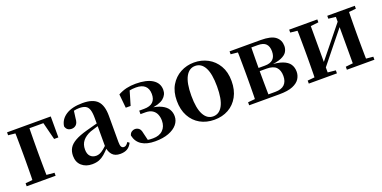

<svg xmlns="http://www.w3.org/2000/svg" viewBox="-16 -1164 3562 1792"><g transform="rotate(-20 1764.5 -268.0)"><path d="M105.9 0Q107.6 -25.5 108.1 -67.4Q108.6 -109.4 109.1 -154.7Q109.6 -200 109.6 -234.8V-292.5Q109.6 -331.7 109.1 -378.5Q108.6 -425.4 108.1 -468.2Q107.6 -511 105.9 -535.7H247.6Q246.6 -511 246.1 -468.2Q245.6 -425.4 245.1 -378.5Q244.6 -331.7 244.6 -292.5V-234.8Q244.6 -200 245.1 -154.7Q245.6 -109.4 246.1 -67.4Q246.6 -25.5 247.6 0ZM176.9 -500.4V-535.7H471.2L471.2 -327.4H429L378.4 -527.4L413 -500.4ZM37.2 0V-29.9L145.7 -40.2H207.3L324.6 -29.9V0ZM37.2 -506.8V-535.7H176.9V-495.5H147Z M683.6 16.2Q621.2 16.2 580.8 -19.4Q540.3 -54.9 540.3 -117.6Q540.3 -161.2 559 -193.6Q577.7 -226.1 622.1 -251.5Q666.6 -277 742.4 -297.9Q781.8 -309.4 831.4 -322Q881 -334.6 921 -344.4V-318.9Q881 -308.9 841 -297.6Q800.9 -286.4 774.1 -276.7Q720.3 -254.9 693.1 -220.6Q665.8 -186.4 665.8 -135.9Q665.8 -90.4 688.1 -67.9Q710.3 -45.3 747 -45.3Q763.3 -45.3 781.7 -52.6Q800.1 -59.9 824.4 -79.7Q848.8 -99.4 882.3 -135.5L897.8 -82.4H862.7Q833.6 -50.6 808.2 -28.7Q782.7 -6.8 753.4 4.7Q724 16.2 683.6 16.2ZM963.1 15.2Q911.6 15.2 884.9 -14.2Q858.2 -43.6 851.9 -94V-96.5V-381.4Q851.9 -434.7 841.8 -464.5Q831.7 -494.3 808.6 -506.3Q785.5 -518.3 747 -518.3Q721.4 -518.3 694.3 -512.2Q667.2 -506.1 630.8 -491.2L693.1 -516.3L682.9 -439.2Q680.3 -395.9 661.6 -378Q642.8 -360.2 617.3 -360.2Q568.1 -360.2 556.2 -406.5Q565.9 -473.5 626.4 -512.7Q686.9 -551.9 792.1 -551.9Q892.4 -551.9 937.7 -505.9Q983.1 -459.8 983.1 -356.2V-94.8Q983.1 -60.3 991.8 -47Q1000.6 -33.8 1016.7 -33.8Q1028.3 -33.8 1038.3 -40.9Q1048.3 -48.1 1061.7 -67.2L1078.9 -53.4Q1061 -17.5 1033.2 -1.1Q1005.4 15.2 963.1 15.2Z M1309.1 16.2Q1226.7 16.2 1176.8 -16Q1126.8 -48.1 1113.4 -112.4Q1119.1 -134.9 1135 -145.6Q1150.9 -156.4 1167.8 -156.4Q1189.8 -156.4 1206.8 -143.2Q1223.7 -130.1 1230.1 -93.6L1251.7 -3.9L1195 -34.8Q1223.1 -24.4 1245.1 -20.6Q1267 -16.9 1299.4 -16.9Q1362.2 -16.9 1397.6 -51.5Q1433.1 -86.1 1433.1 -145.1Q1433.1 -178.6 1421.3 -207Q1409.5 -235.3 1383.2 -252.4Q1357 -269.4 1313.9 -269.4H1265.7V-304.1H1313.1Q1373.9 -304.1 1402.2 -331.7Q1430.4 -359.2 1429.6 -411.2Q1428.6 -464.1 1398.6 -491Q1368.6 -518 1310.1 -518Q1273.9 -518 1246 -512Q1218.1 -505.9 1189.5 -491L1249.3 -522L1205.2 -372.8H1157L1143.5 -509.7Q1185.4 -532.4 1227.3 -542.2Q1269.3 -551.9 1318.9 -551.9Q1426.5 -551.9 1484.5 -514.9Q1542.6 -477.8 1543.3 -411.7Q1544 -361.1 1502.6 -327.2Q1461.2 -293.2 1360 -283.6L1361.3 -294.5Q1435.3 -286.1 1478.6 -264.7Q1521.9 -243.3 1540.6 -212.2Q1559.3 -181.1 1559.3 -142.8Q1559.3 -98 1529.6 -62Q1499.9 -26.1 1443.8 -4.9Q1387.7 16.2 1309.1 16.2Z M1898 16.2Q1818.7 16.2 1757.5 -18.3Q1696.3 -52.8 1661.5 -117Q1626.6 -181.2 1626.6 -269.8Q1626.6 -359.1 1663.8 -422Q1701 -484.9 1762.9 -518.4Q1824.8 -551.9 1898 -551.9Q1972.1 -551.9 2034.1 -518.8Q2096 -485.6 2133.2 -422.7Q2170.4 -359.8 2170.4 -269.8Q2170.4 -180.5 2135 -116.3Q2099.6 -52 2038.4 -17.9Q1977.2 16.2 1898 16.2ZM1898 -17.5Q1959 -17.5 1992.4 -80.1Q2025.7 -142.6 2025.7 -268.1Q2025.7 -394.2 1992.4 -456.1Q1959 -518 1898 -518Q1837.7 -518 1804 -456.1Q1770.2 -394.2 1770.2 -268.1Q1770.2 -142.6 1804 -80.1Q1837.7 -17.5 1898 -17.5Z M2247.2 0V-29.9L2357 -40.2L2383.9 -34.4H2519.4Q2580.3 -34.4 2610.6 -63.8Q2641 -93.3 2641 -148.7Q2641 -205.2 2612 -235.7Q2583 -266.1 2516.1 -266.1H2383.9V-297.7H2511.9Q2619.7 -297.7 2619.7 -401Q2619.7 -449.9 2595.1 -475.1Q2570.5 -500.4 2514.9 -500.4H2383.9L2357 -495.5L2247.2 -506.8V-535.7H2556.1Q2659 -535.7 2702.2 -501.5Q2745.4 -467.3 2745.4 -408.4Q2745.4 -377.9 2729.7 -351.4Q2714 -324.9 2671.3 -306.5Q2628.6 -288.2 2546.8 -281L2548.3 -288Q2631.9 -285.7 2680.7 -267.5Q2729.6 -249.2 2750.3 -218.1Q2771.1 -186.9 2771.1 -144.2Q2771.1 -106.6 2750.7 -73.9Q2730.2 -41.2 2681.3 -20.6Q2632.3 0 2546.3 0ZM2315.9 0Q2317.6 -25.5 2318.1 -67.4Q2318.6 -109.4 2319.1 -154.7Q2319.6 -200 2319.6 -234.8V-301.2Q2319.6 -335.7 2319.1 -381Q2318.6 -426.4 2318.1 -468.7Q2317.6 -511 2315.9 -535.7H2451.5Q2450.5 -511 2450 -468.2Q2449.5 -425.4 2449 -376.5Q2448.5 -327.7 2448.5 -284.5V-234.8Q2448.5 -200 2449 -154.7Q2449.5 -109.4 2450 -67.4Q2450.5 -25.5 2451.5 0Z M2839.2 0V-29.9L2948 -40.2H3016.4L3118.8 -29.9V0ZM3217.6 0V-29.9L3314.5 -40.2H3382.3L3491 -29.9V0ZM2907.9 0Q2909.6 -25.5 2910.1 -67.4Q2910.6 -109.4 2911.1 -154.7Q2911.6 -200 2911.6 -234.8V-301.2Q2911.6 -335.7 2911.1 -381Q2910.6 -426.4 2910.1 -468.7Q2909.6 -511 2907.9 -535.7H3040.4V0ZM3011.7 -51.6 2963.4 -77.8H2988.4L3147.6 -274.4L3318 -485.4L3365.7 -460.9H3341.5L3177.2 -257.7ZM3289.8 0V-535.7H3421.6Q3420.6 -511 3420.1 -468.7Q3419.6 -426.4 3419.1 -381Q3418.6 -335.7 3418.6 -301.2V-234.8Q3418.6 -200 3419.1 -154.7Q3419.6 -109.4 3420.1 -67.4Q3420.6 -25.5 3421.6 0ZM2839.2 -506.8V-535.7H3118.8V-506.8L3016.7 -495.5H2949ZM3217.6 -506.8V-535.7H3491V-506.8L3382.5 -495.5H3314.8Z"/></g></svg>

Font: Source Han Serif JP VF
Style: Regular
Weight: 250
Designer: Ryoko NISHIZUKA 西塚涼子 (kana & ideographs); Frank Grießhammer (Latin, Greek & Cyrillic); Wenlong ZHANG 张文龙 (bopomofo); San
Foundry: Adobe
Version: Version 2.001;hotconv 1.1.0;makeotfexe 2.6.0